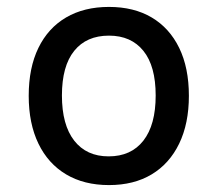

<svg xmlns="http://www.w3.org/2000/svg" viewBox="-20 -526 629 555"><path d="M295 9Q223 9 171 -22Q119 -53 91 -111Q63 -169 63 -249Q63 -330 91 -387.5Q119 -445 171 -475.5Q223 -506 295 -506Q367 -506 418.5 -475.5Q470 -445 498 -387.5Q526 -330 526 -249Q526 -169 498 -111Q470 -53 418.5 -22Q367 9 295 9ZM294 -74Q359 -74 394.5 -119.5Q430 -165 430 -250Q430 -335 394.5 -379Q359 -423 295 -423Q230 -423 194.5 -379Q159 -335 159 -250Q159 -165 194.5 -119.5Q230 -74 294 -74Z"/></svg>

Font: Nunito Sans 7pt SemiCondensed Medium
Style: Regular
Weight: 500
Width: 4
Designer: Vernon Adams
Foundry: Vernon Adams
Version: Version 3.101;gftools[0.9.27]